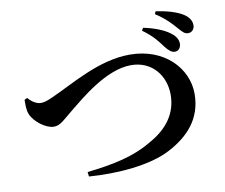

<svg xmlns="http://www.w3.org/2000/svg" viewBox="-84 -918 1168 996"><g transform="rotate(-10 500.0 -420.0)"><path d="M810 -624C827 -603 841 -590 859 -590C880 -590 892 -609 891 -630C890 -650 879 -669 854 -687C823 -711 768 -731 717 -741L709 -727C762 -690 788 -654 810 -624ZM893 -709C913 -686 925 -672 944 -673C964 -673 978 -690 977 -711C976 -736 962 -754 938 -770C905 -791 853 -806 796 -814L790 -800C842 -767 873 -732 893 -709ZM62 -487 47 -480C47 -457 45 -429 55 -404C71 -362 131 -316 173 -316C209 -316 231 -344 285 -387C342 -432 488 -561 621 -561C734 -561 798 -473 798 -375C798 -275 741 -203 655 -154C552 -91 443 -70 304 -54L307 -30C454 -19 631 -32 739 -90C841 -144 921 -225 921 -358C921 -492 807 -616 624 -616C460 -616 308 -519 190 -467C157 -452 142 -449 128 -449C102 -449 75 -470 62 -487Z"/></g></svg>

Font: Noto Serif JP
Style: Bold
Weight: 700
Designer: Ryoko NISHIZUKA 西塚涼子 (kana & ideographs); Frank Grießhammer (Latin, Greek & Cyrillic); Wenlong ZHANG 张文龙 (bopomofo); San
Foundry: Adobe
Version: Version 2.001;hotconv 1.1.0;makeotfexe 2.6.0